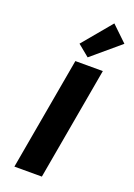

<svg xmlns="http://www.w3.org/2000/svg" viewBox="-182 -1055 784 1123"><g transform="rotate(20 210.5 -493.5)"><path d="M357 -702 233 0H62L186 -702ZM174 -806 325 -987 421 -895 246 -747Z"/></g></svg>

Font: Fz Poppins
Style: Bold Italic
Weight: 700
Italic angle: -10°
Designer: Ninad Kale (Devanagari), Jonny Pinhorn (Latin)
Foundry: Indian Type Foundry
Version: Vit hóa bi Vntype.Com & FontZin.Com